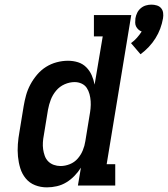

<svg xmlns="http://www.w3.org/2000/svg" viewBox="-20 -800 724 828"><path d="M586 -566 545 -614Q559 -624 570.5 -637Q582 -650 591 -664Q583 -667 576.5 -673Q570 -679 566.5 -686.5Q563 -694 563 -703Q563 -712 564 -721Q566 -733 571.5 -744.5Q577 -756 587 -764.5Q597 -773 609 -776.5Q621 -780 633 -780Q645 -780 656.5 -776.5Q668 -773 675 -764.5Q682 -756 683.5 -744.5Q685 -733 683 -721Q679 -698 671 -676.5Q663 -655 650.5 -635Q638 -615 621.5 -597.5Q605 -580 586 -566ZM182 8Q155 8 131 -1.5Q107 -11 91 -30.5Q75 -50 67.5 -74.5Q60 -99 57.5 -125Q55 -151 57 -178Q59 -205 64 -232L82 -342Q86 -366 92.5 -389.5Q99 -413 111 -435.5Q123 -458 140 -478Q157 -498 178.5 -511.5Q200 -525 224.5 -531.5Q249 -538 273 -538Q296 -538 316.5 -531.5Q337 -525 352 -510Q367 -495 375.5 -475.5Q384 -456 388 -435L423 -643H385V-735H546L440 -92H477V0H316L329 -77Q317 -58 301 -41.5Q285 -25 266 -13.5Q247 -2 225.5 3Q204 8 182 8ZM241 -84Q261 -84 281 -92Q301 -100 315 -116Q329 -132 337 -151.5Q345 -171 348 -191L366 -301Q369 -317 370.5 -332.5Q372 -348 371 -363.5Q370 -379 366 -394Q362 -409 354 -421Q346 -433 332 -439.5Q318 -446 302 -446Q280 -446 258.5 -436.5Q237 -427 222 -409Q207 -391 199 -370Q191 -349 187 -327L169 -217Q166 -202 165 -186.5Q164 -171 166 -156.5Q168 -142 173 -128Q178 -114 188 -104Q198 -94 212 -89Q226 -84 241 -84Z"/></svg>

Font: Iosevka Curly Slab SmBdExObl
Style: Regular
Weight: 600
Width: 7
Italic angle: -9°
Monospace: yes
Designer: Belleve Invis
Foundry: Belleve Invis
Version: Version 11.1.0; ttfautohint (v1.8.3)